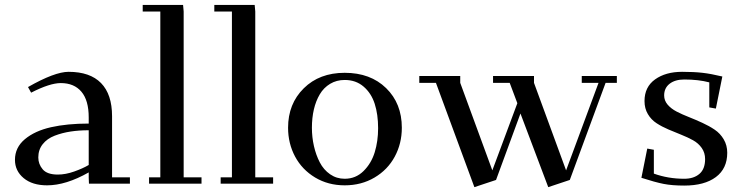

<svg xmlns="http://www.w3.org/2000/svg" viewBox="-20 -749 3030 783"><path d="M41 -97.2Q41 -147.5 81.5 -181.4Q122.1 -215.3 188 -230.2Q253.9 -245.1 341.8 -245.1V-270Q341.8 -339.8 312 -375Q282.2 -410.2 228 -410.2Q183.1 -410.2 106.9 -371.1L94.2 -394Q203.1 -456.1 259.8 -456.1Q347.2 -456.1 392.1 -410.2Q437 -364.3 437 -274.9V-25.9H509.8V0H342.8L341.8 -23.9V-45.9Q249 6.8 171.9 6.8Q111.8 6.8 76.4 -22.7Q41 -52.2 41 -97.2ZM136.2 -106.9Q136.2 -79.6 154.3 -58.3Q172.4 -37.1 215.8 -37.1Q247.6 -37.1 282.7 -49.6Q317.9 -62 341.8 -76.2V-217.8Q302.2 -217.8 268.1 -212.6Q233.9 -207.5 202.9 -195.6Q171.9 -183.6 154.1 -160.9Q136.2 -138.2 136.2 -106.9Z M562 -702.1V-729H726.6L729 -702.1V-25.9H801.8V0H587.9V-25.9H633.8V-702.1Z M854 -702.1V-729H1018.6L1021 -702.1V-25.9H1093.8V0H879.9V-25.9H925.8V-702.1Z M1154.8 -228Q1154.8 -325.7 1218.8 -388.9Q1282.7 -452.1 1385.7 -452.1Q1490.7 -452.1 1554.7 -389.6Q1618.7 -327.1 1618.7 -228Q1618.7 -163.6 1589.8 -110.1Q1561 -56.6 1507.3 -24.9Q1453.6 6.8 1385.7 6.8Q1318.4 6.8 1265.1 -25.1Q1211.9 -57.1 1183.3 -110.6Q1154.8 -164.1 1154.8 -228ZM1252 -228Q1252 -189.5 1260.3 -153.1Q1268.6 -116.7 1284.2 -86.7Q1299.8 -56.6 1326.2 -38.3Q1352.5 -20 1385.7 -20Q1430.7 -20 1462.4 -51.3Q1494.1 -82.5 1508.1 -127.9Q1522 -173.3 1522 -226.1Q1522 -282.2 1508.1 -325.7Q1494.1 -369.1 1462.6 -396Q1431.2 -422.9 1385.7 -422.9Q1352.5 -422.9 1326.4 -407.2Q1300.3 -391.6 1284.2 -364.5Q1268.1 -337.4 1260 -302.7Q1252 -268.1 1252 -228Z M1689.9 -411.1V-439H1856.9V-411.1L1987.8 -54.2L2089.8 -328.1L2058.6 -411.1H1990.7V-439H2157.7V-411.1L2288.6 -54.2L2420.9 -411.1H2352.5V-439H2495.6V-411.1H2449.7L2303.7 -15.1L2215.8 14.2L2102.5 -286.1L2002.9 -15.1L1914.6 14.2L1757.8 -411.1Z M2595.7 -23.9 2619.6 -143.1 2646.5 -138.2V-41Q2704.6 -20 2770.5 -20Q2809.1 -20 2832.3 -39.8Q2855.5 -59.6 2855.5 -100.1Q2855.5 -126 2841.8 -145.5Q2828.1 -165 2806.4 -177Q2784.7 -189 2758.3 -199.5Q2731.9 -210 2705.6 -221.2Q2679.2 -232.4 2657.5 -246.6Q2635.7 -260.7 2622.1 -283.7Q2608.4 -306.6 2608.4 -336.9Q2608.4 -394.5 2651.6 -425.3Q2694.8 -456.1 2761.7 -456.1Q2810.1 -456.1 2844.7 -452.1Q2879.4 -448.2 2925.8 -437L2899.4 -306.2L2872.6 -311V-413.1Q2828.1 -424.8 2770.5 -424.8Q2733.4 -424.8 2710.9 -407.5Q2688.5 -390.1 2688.5 -359.9Q2688.5 -338.9 2702.6 -322.3Q2716.8 -305.7 2739.5 -293.9Q2762.2 -282.2 2789.6 -271.5Q2816.9 -260.7 2844.5 -248Q2872.1 -235.4 2894.8 -220Q2917.5 -204.6 2931.6 -180.4Q2945.8 -156.2 2945.8 -126Q2945.8 -61.5 2899.4 -26.9Q2853 7.8 2770.5 7.8Q2721.2 7.8 2686.3 1Q2651.4 -5.9 2595.7 -23.9Z"/></svg>

Font: Dehuti Alt
Style: Bold
Weight: 700
Version: Version 1.2